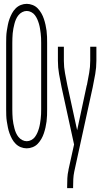

<svg xmlns="http://www.w3.org/2000/svg" viewBox="-20 -763 540 998"><path d="M119 8Q103 8 88 2Q73 -4 61.5 -15.5Q50 -27 42.5 -41Q35 -55 29.5 -70Q24 -85 21 -100.5Q18 -116 15.5 -131.5Q13 -147 12.5 -163Q12 -179 12 -195V-540Q12 -556 12.5 -572Q13 -588 15.5 -603.5Q18 -619 21 -634.5Q24 -650 29.5 -665Q35 -680 42.5 -694Q50 -708 61.5 -719.5Q73 -731 88 -737Q103 -743 119 -743Q134 -743 149.5 -737Q165 -731 176 -719.5Q187 -708 195 -694Q203 -680 208 -665Q213 -650 216.5 -634.5Q220 -619 222 -603.5Q224 -588 224.5 -572Q225 -556 225 -540V-195Q225 -179 224.5 -163Q224 -147 222 -131.5Q220 -116 216.5 -100.5Q213 -85 208 -70Q203 -55 195 -41Q187 -27 176 -15.5Q165 -4 149.5 2Q134 8 119 8ZM119 -29Q131 -29 142.5 -35Q154 -41 161.5 -51Q169 -61 174 -72.5Q179 -84 182.5 -96Q186 -108 188 -120.5Q190 -133 191.5 -145Q193 -157 193.5 -169.5Q194 -182 194 -195V-540Q194 -553 193.5 -565.5Q193 -578 191.5 -590Q190 -602 188 -614.5Q186 -627 182.5 -639Q179 -651 174 -662.5Q169 -674 161.5 -684Q154 -694 142.5 -700Q131 -706 119 -706Q107 -706 95.5 -700Q84 -694 76 -684Q68 -674 63 -662.5Q58 -651 55 -639Q52 -627 49.5 -614.5Q47 -602 46 -590Q45 -578 44.5 -565.5Q44 -553 44 -540V-195Q44 -182 44.5 -169.5Q45 -157 46 -145Q47 -133 49.5 -120.5Q52 -108 55 -96Q58 -84 63 -72.5Q68 -61 76 -51Q84 -41 95.5 -35Q107 -29 119 -29ZM329 215V208Q329 186 330 164Q331 142 336 121V119L365 -12L300 -310Q293 -344 287 -378Q281 -412 281 -447V-520H312V-446Q312 -414 318 -382.5Q324 -351 330 -320L381 -86L431 -320L432 -321V-322Q438 -353 443.5 -384Q449 -415 449 -447V-520H481V-447Q481 -412 475 -378Q469 -344 462 -310L366 129Q362 148 361 168Q360 188 360 208V215Z"/></svg>

Font: Iosevka Term Curly Extralight
Style: Regular
Weight: 200
Designer: Belleve Invis
Foundry: Belleve Invis
Version: Version 32.3.0